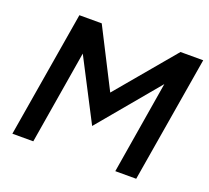

<svg xmlns="http://www.w3.org/2000/svg" viewBox="-120 -850 1092 1001"><g transform="rotate(20 426.5 -350.0)"><path d="M41 0 158 -700H282L447 -376L719 -700H845L728 0H612L697 -514L418 -180L243 -518L157 0Z"/></g></svg>

Font: Figtree SemiBold
Style: Italic
Weight: 600
Italic angle: -9.5°
Foundry: Erik Kennedy
Version: Version 2.001;gftools[0.9.30]